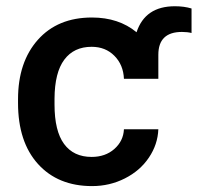

<svg xmlns="http://www.w3.org/2000/svg" viewBox="-20 -595 643 624"><path d="M277.8 -85Q322.3 -85 351.6 -110.8Q380.9 -136.7 382.8 -174.8H494.6Q492.7 -125.5 463.9 -82.8Q435.1 -40 385.7 -15.1Q336.4 9.8 279.3 9.8Q168.5 9.8 103.5 -62Q38.6 -133.8 38.6 -260.3V-272.5Q38.6 -393.1 103 -465.6Q167.5 -538.1 278.8 -538.1Q365.7 -538.1 423.8 -490.2Q451.7 -574.7 548.3 -574.7Q578.6 -574.7 602.5 -567.4V-487.8Q588.9 -491.2 571.3 -491.2Q494.6 -491.2 494.6 -417V-338.9H382.8Q380.9 -384.3 351.8 -413.6Q322.8 -442.9 277.8 -442.9Q220.2 -442.9 189 -401.1Q157.7 -359.4 157.2 -274.4V-255.4Q157.2 -169.4 188.2 -127.2Q219.2 -85 277.8 -85Z"/></svg>

Font: Roboto Medium
Style: Regular
Weight: 500
Designer: Google
Version: Version 2.134; 2016; ttfautohint (v1.6)